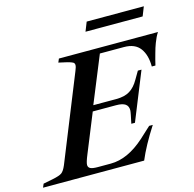

<svg xmlns="http://www.w3.org/2000/svg" viewBox="-175 -952 1080 1071"><g transform="rotate(-15 365.0 -416.0)"><path d="M-48 -21 8 -32Q47 -40 61 -50Q75 -60 88 -91L286 -582Q295 -603 295 -614Q295 -625 286.5 -630Q278 -635 255 -641L206 -652L215 -673H787Q772 -650 760 -618Q750 -592 742.5 -563.5Q735 -535 733 -529Q731 -518 725 -496H704Q704 -562 675 -601.5Q646 -641 582 -641H443L333 -372H466Q514 -372 544 -390.5Q574 -409 596 -448L623 -494H644L532 -217H511L521 -265Q525 -285 525 -292Q525 -316 508.5 -327.5Q492 -339 455 -339H321L230 -115Q213 -74 213 -59Q213 -45 225 -38.5Q237 -32 267 -32H343Q441 -32 540 -121L604 -180H625Q560 -79 527 0H-57ZM418 -832H748L727 -779H397Z"/></g></svg>

Font: Ibarra Real Nova SemiBold
Style: Italic
Weight: 600
Italic angle: -22°
Designer: Jose Maria Ribagorda & Octavio Pardo
Foundry: Octavio Pardo
Version: Version 1.014